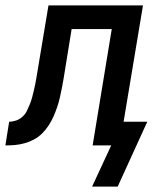

<svg xmlns="http://www.w3.org/2000/svg" viewBox="-61 -540 581 713"><path d="M281 153 352 0H283L354 -432H205L175 -247Q172 -229 168.5 -211.5Q165 -194 161 -176.5Q157 -159 151 -141.5Q145 -124 137.5 -107Q130 -90 119.5 -74Q109 -58 95.5 -44.5Q82 -31 65 -22Q48 -13 30 -8Q12 -3 -5.5 -1.5Q-23 0 -41 0L-27 -88Q-14 -88 -1 -92.5Q12 -97 22.5 -106.5Q33 -116 39 -128.5Q45 -141 50 -153.5Q55 -166 58.5 -179Q62 -192 65 -205Q68 -218 70.5 -230.5Q73 -243 75 -256L119 -520H470L398 -88H486L376 153Z"/></svg>

Font: Iosevka Term Curly SmBd Obl
Style: Regular
Weight: 600
Italic angle: -9°
Designer: Belleve Invis
Foundry: Belleve Invis
Version: Version 32.3.0